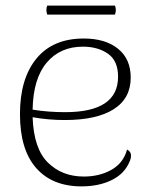

<svg xmlns="http://www.w3.org/2000/svg" viewBox="-20 -651 540 683"><path d="M446 -98Q446 -86 440 -74Q422 -32 376.5 -10Q331 12 270 12Q166 12 108.5 -53.5Q51 -119 51 -245Q51 -371 109.5 -442.5Q168 -514 278 -514Q355 -514 400 -477.5Q445 -441 445 -375Q445 -301 384.5 -262.5Q324 -224 210 -224Q153 -224 96 -234Q100 -122 150.5 -72.5Q201 -23 278 -23Q334 -23 376.5 -47Q419 -71 432 -119Q446 -112 446 -98ZM96 -261Q150 -252 212 -252Q400 -252 400 -378Q400 -435 364 -460Q328 -485 275 -485Q194 -485 146 -428Q98 -371 96 -261ZM389 -631Q392 -624 392 -615Q392 -608 389 -599H148Q145 -608 145 -615Q145 -624 148 -631Z"/></svg>

Font: Arima Madurai ExtraLight
Style: Regular
Weight: 275
Designer: Joana Correia and Natanael Gama
Foundry: NDISCOVER
Version: Version 1.019